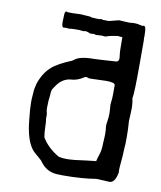

<svg xmlns="http://www.w3.org/2000/svg" viewBox="-82 -788 720 860"><g transform="rotate(10 278.0 -358.0)"><path d="M265.6 -69.3Q296.9 -69.3 358.4 -78.6L398.4 -83Q401.9 -98.1 405.8 -109.4Q415 -133.8 415 -166Q415 -178.2 416.5 -192.9L417 -208.5Q417 -227.5 414.6 -244.1Q414.6 -256.8 416.5 -265.6Q419.9 -285.6 419.9 -305.2L417.5 -343.3L418 -351.1Q420.9 -370.6 420.9 -392.1V-432.6Q420.9 -444.8 379.9 -444.8Q362.3 -444.8 344 -443.6Q325.7 -442.4 310.1 -442.4Q300.8 -442.4 296.9 -444.3Q293 -446.3 289.1 -446.3Q283.7 -446.3 278.3 -441.9Q254.4 -426.3 229 -423.8Q184.1 -422.4 155.8 -377Q150.4 -368.7 148.2 -365.7Q146 -362.8 144.5 -348.6Q144.5 -342.3 144 -338.4Q140.1 -314 140.1 -279.8Q140.1 -264.6 142.6 -259.8Q144.5 -252 144.5 -245.1L144 -234.9Q144 -230 145.3 -224.1Q146.5 -218.3 147 -199.2Q147.9 -165.5 151.4 -147.9Q177.2 -103.5 230 -73.2Q245.1 -69.3 265.6 -69.3ZM417.5 -649.9 395.5 -651.9Q360.8 -647 345.2 -640.6Q343.8 -639.6 340.3 -639.6L336.4 -640.1Q330.1 -641.1 324.2 -641.1L309.1 -640.1Q308.6 -640.1 308.1 -640.6Q305.2 -639.2 301.8 -639.2Q296.4 -639.2 291 -642.1Q283.2 -641.1 272.5 -641.1Q263.2 -646 251.5 -648.4Q246.1 -646.5 239.3 -646.5L220.7 -648.4Q191.9 -648.4 179.2 -647Q178.2 -646 175.3 -646L171.9 -646.5Q167 -647.5 162.1 -647.5L149.4 -646.5Q142.1 -648.4 142.1 -670.9L143.1 -699.7Q143.1 -719.7 150.9 -719.7Q152.8 -719.7 155.8 -717.8L179.2 -717.3L215.8 -718.8L253.4 -716.3Q260.7 -716.3 268.1 -712.9Q281.7 -712.9 286.1 -711.9H304.7Q307.1 -713.9 309.1 -713.9Q312.5 -713.9 316.9 -711.4L345.2 -710.9L389.6 -722.2L435.5 -719.7Q443.8 -719.7 452.6 -721.2Q469.2 -721.2 474.6 -720.2L497.6 -715.3Q500.5 -717.3 502.9 -717.3Q513.7 -717.3 513.7 -685.5L514.2 -672.9Q514.2 -668.5 513.7 -663.6Q514.6 -658.2 514.6 -651.4V-544.9Q514.6 -411.6 509.8 -391.6Q509.3 -389.6 509.3 -387.2Q514.2 -368.7 514.2 -346.2L513.7 -326.7Q512.2 -306.6 511.7 -285.6Q514.6 -250 514.6 -214.4L514.2 -182.6Q513.7 -177.7 513.7 -174.8Q513.7 -171.9 513.2 -169.4Q511.2 -117.7 508.3 -93.3Q506.3 -72.3 506.3 -61.5Q506.3 -53.7 507.3 -49.8H506.8Q497.6 -2 473.1 -2Q463.9 -2 413.1 -4.9Q350.1 5.9 261.7 5.9Q229 5.9 216.3 2.4Q179.7 -5.9 154.8 -43Q145 -52.2 137.7 -58.1Q117.2 -74.2 107.9 -87.4Q79.1 -127 70.8 -214.8Q65.4 -264.2 65.4 -291.5Q65.4 -310.1 66.9 -324.2Q67.9 -330.1 67.9 -335.9Q67.9 -352.5 75.2 -378.9Q95.7 -439.5 140.1 -469.7Q171.4 -489.7 205.1 -503.4Q213.4 -505.9 220.7 -511.7Q243.7 -532.2 307.6 -532.2Q323.2 -532.2 409.7 -538.1Q421.4 -539.6 421.4 -555.7Q420.9 -564 419.4 -572.8Q417.5 -580.6 417.5 -649.9Z"/></g></svg>

Font: Kurland
Style: Regular
Weight: 400
Designer: GGBot
Version: 0.22